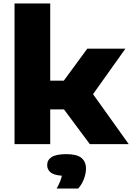

<svg xmlns="http://www.w3.org/2000/svg" viewBox="-20 -828 760 1103"><path d="M63.5 0V-808H268.5V-364.5H346.5L481.5 -548.5H700.5L514.5 -287L719.5 0H496L347.5 -199.5H268.5V0ZM305.5 255Q329.5 212 335.5 181.5Q289 178 270 161.8Q251 145.5 251 120.5Q251 90.5 277.2 74Q303.5 57.5 362 57.5Q421.5 57.5 447.8 79.2Q474 101 474 140Q474 169 461.8 200.8Q449.5 232.5 429.5 255Z"/></svg>

Font: Encode Sans Exp XBd
Style: Regular
Weight: 800
Width: 7
Designer: Multiple Designers
Foundry: Impallari Type
Version: Version 3.002; ttfautohint (v1.8.3) -l 8 -r 50 -G 200 -x 14 